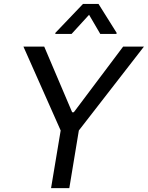

<svg xmlns="http://www.w3.org/2000/svg" viewBox="-20 -967 760 987"><path d="M100.5 -727.3 291.9 -296.2 242.5 0H336.3L385.3 -296.2L719.8 -727.3H612.9L359.4 -389.9H350.9L207.4 -727.3ZM264.2 -792.6H348L437.9 -891L495.4 -792.6H578.8L579.5 -798.3L486.5 -946.7H406.6L264.9 -798.3Z"/></svg>

Font: Margiela Sans Text
Style: Italic
Weight: 400
Italic angle: -9.39999°
Designer: Stefan Endress, Andreas Faust
Version: Version 1.100;FEAKit 1.0